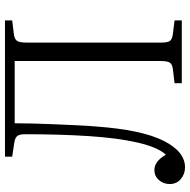

<svg xmlns="http://www.w3.org/2000/svg" viewBox="-16 -734 763 771"><g transform="rotate(-90 365.5 -348.5)"><path d="M79 13Q52 13 32 -4Q12 -21 12 -48Q12 -74 28 -92Q44 -110 68 -110Q85 -110 100 -99.5Q115 -89 130 -64Q160 -97 178.5 -177.5Q197 -258 204.5 -374Q212 -490 212 -629Q212 -652 204.5 -661Q197 -670 176 -673L122 -681V-710H669V-681L611 -674Q592 -671 586 -660Q580 -649 580 -623V-83Q580 -58 586 -48.5Q592 -39 613 -36L669 -29V0H417V-29L475 -36Q495 -39 500.5 -50Q506 -61 506 -86V-671H256Q256 -641 255 -599Q254 -557 252 -511Q250 -465 248 -421Q246 -377 243 -344Q230 -163 186.5 -75Q143 13 79 13Z"/></g></svg>

Font: Literata 36pt Light
Style: Regular
Weight: 300
Designer: Latin by Veronika Burian and Jose Scaglione. Greek by Irene Vlachou. Cyrillic by Vera Evstafieva.
Foundry: TypeTogether
Version: Version 3.002